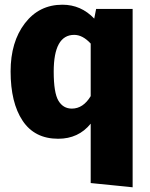

<svg xmlns="http://www.w3.org/2000/svg" viewBox="-20 -571 635 815"><path d="M388 -533H543V224L365 206V-46Q313 18 227 18Q127 18 76 -58.5Q25 -135 25 -268Q25 -393 85.5 -472Q146 -551 245 -551Q324 -551 380 -492ZM285 -110Q333 -110 365 -163V-386Q331 -423 295 -423Q208 -423 208 -267Q208 -177 228 -143.5Q248 -110 285 -110Z"/></svg>

Font: FiraGO ExtraBold
Style: Regular
Weight: 800
Designer: bBox Type
Foundry: bBox Type GmbH
Version: Version 1.001;PS 001.001;hotconv 1.0.88;makeotf.lib2.5.64775